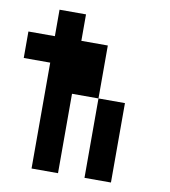

<svg xmlns="http://www.w3.org/2000/svg" viewBox="-84 -822 792 893"><g transform="rotate(10 312.5 -375.0)"><path d="M250 0H125V-500H0V-625H125V-750H250V-625H375V-375H250ZM500 0H375V-375H500Z"/></g></svg>

Font: Tiny5
Style: Regular
Weight: 400
Designer: Stefan Schmidt
Foundry: Made with Bits'n'Picas by Kreative Software
Version: Version 1.002; ttfautohint (v1.8.4.7-5d5b)